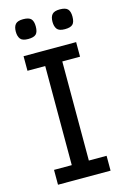

<svg xmlns="http://www.w3.org/2000/svg" viewBox="-129 -917 634 975"><g transform="rotate(-15 188.0 -429.0)"><path d="M326.2 0H49.8V-78.1H143.1V-599.1H49.8V-675.8H326.2V-599.1H232.9V-78.1H326.2ZM341.8 -806.2Q341.8 -776.9 329.8 -765.4Q317.9 -753.9 288.6 -753.9Q257.8 -753.9 247.3 -768.1Q236.8 -782.2 236.8 -806.2Q236.8 -832 248.3 -845Q259.8 -857.9 288.6 -857.9Q318.8 -857.9 330.3 -845.5Q341.8 -833 341.8 -806.2ZM148.9 -806.2Q148.9 -776.9 137 -765.4Q125 -753.9 95.7 -753.9Q64.9 -753.9 54.4 -768.1Q43.9 -782.2 43.9 -806.2Q43.9 -832 55.4 -845Q66.9 -857.9 95.7 -857.9Q126 -857.9 137.5 -845.5Q148.9 -833 148.9 -806.2Z"/></g></svg>

Font: ClearSansRegular
Style: Regular
Weight: 400
Foundry: Intel Corporation
Version: Version 1.00